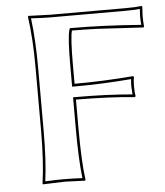

<svg xmlns="http://www.w3.org/2000/svg" viewBox="-49 -692 637 739"><g transform="rotate(-5 269.5 -322.5)"><path d="M462.9 -645Q502 -645 525.9 -647.9L527.8 -645Q525.9 -617.2 525.9 -609.9Q525.9 -585.9 527.8 -568.8L525.9 -564.9Q525.9 -564.9 346.7 -575.2Q294.4 -577.1 250 -577.1Q242.2 -549.8 242.2 -444.8V-372.1Q352.1 -372.1 469.2 -381.8L472.2 -378.9Q469.2 -365.2 469.2 -341.8Q469.2 -317.9 472.2 -304.2L469.2 -300.8Q370.6 -310.5 242.2 -311V-200.2Q242.2 -71.3 252 0L250 2.9Q248.5 2.9 171.9 0L86.9 2.9L85.9 0Q97.7 -81.5 98.1 -200.2V-444.8Q98.1 -559.6 85.9 -645L87.9 -647.9Q89.4 -647.9 171.9 -645ZM462.9 -634.8H171.9Q143.1 -634.8 97.2 -637.7Q107.9 -553.2 107.9 -444.8V-200.2Q107.9 -87.4 97.2 -7.8Q143.6 -10.3 171.9 -9.8Q200.2 -9.8 240.7 -7.8Q231.9 -79.1 231.9 -200.2V-320.8H242.2Q361.3 -320.8 460.9 -312Q459.5 -327.1 459 -341.8Q459 -356.4 460.4 -371.1Q351.1 -361.8 242.2 -361.8H231.9V-444.8Q231.9 -550.3 240.2 -579.6L242.7 -586.9H250Q372.6 -586.9 517.6 -575.7Q516.1 -595.7 516.1 -609.9Q516.1 -618.7 517.6 -637.2Q494.1 -634.8 462.9 -634.8Z"/></g></svg>

Font: Linux Biolinum Outline O
Style: Bold
Weight: 700
Designer: Philipp H. Poll
Foundry: Philipp H. Poll
Version: Version 0.9.2